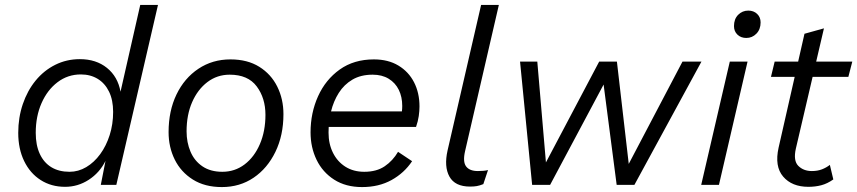

<svg xmlns="http://www.w3.org/2000/svg" viewBox="-20 -750 3478 779"><path d="M244 8Q188 8 145 -19.5Q102 -47 78 -96.5Q54 -146 54 -211Q54 -273 72.5 -327.5Q91 -382 124.5 -423Q158 -464 204 -487Q250 -510 304 -510Q370 -510 414 -474.5Q458 -439 469 -378L549 -730H621L452 0H389L408 -97Q384 -49 340 -20.5Q296 8 244 8ZM262 -53Q298 -53 330 -72Q362 -91 386.5 -124.5Q411 -158 425 -202Q439 -246 439 -296Q439 -344 422.5 -378Q406 -412 376.5 -430Q347 -448 308 -448Q255 -448 213.5 -416.5Q172 -385 148.5 -331.5Q125 -278 125 -211Q125 -161 141.5 -125.5Q158 -90 188.5 -71.5Q219 -53 262 -53Z M880 9Q811 9 762.5 -21.5Q714 -52 689 -102.5Q664 -153 664 -214Q664 -300 696 -366.5Q728 -433 785 -471Q842 -509 915 -509Q984 -509 1032 -479Q1080 -449 1105 -398.5Q1130 -348 1130 -287Q1130 -201 1097.5 -134Q1065 -67 1009 -29Q953 9 880 9ZM882 -53Q933 -53 972.5 -83Q1012 -113 1034.5 -165.5Q1057 -218 1057 -284Q1057 -352 1021.5 -399.5Q986 -447 912 -447Q861 -447 821.5 -417Q782 -387 759.5 -335.5Q737 -284 737 -217Q737 -172 753 -134.5Q769 -97 801.5 -75Q834 -53 882 -53Z M1449 9Q1383 9 1336 -21Q1289 -51 1264.5 -101.5Q1240 -152 1240 -213Q1240 -292 1270.5 -359.5Q1301 -427 1358.5 -468Q1416 -509 1497 -509Q1555 -509 1596.5 -484Q1638 -459 1660 -416Q1682 -373 1682 -318Q1682 -300 1679 -279Q1676 -258 1668 -235H1275L1276 -298H1638L1606 -273Q1609 -286 1610.5 -297Q1612 -308 1612 -320Q1612 -357 1598 -385.5Q1584 -414 1557 -430.5Q1530 -447 1492 -447Q1444 -447 1410 -427Q1376 -407 1354.5 -373Q1333 -339 1323 -297.5Q1313 -256 1313 -212Q1313 -166 1331 -130Q1349 -94 1381.5 -73.5Q1414 -53 1458 -53Q1508 -53 1541 -75.5Q1574 -98 1595 -134L1652 -96Q1620 -48 1568.5 -19.5Q1517 9 1449 9Z M1887 7Q1826 7 1803.5 -33.5Q1781 -74 1796 -140L1932 -730H2004L1867 -137Q1857 -94 1871 -75Q1885 -56 1919 -56Q1944 -56 1960 -60L1941 -3Q1926 3 1914.5 5Q1903 7 1887 7Z M2139 0 2090 -500H2160L2195 -91L2411 -500H2483L2531 -85L2749 -500H2826L2554 0H2482L2429 -407L2212 0Z M3013 -500 2897 0H2825L2941 -500ZM3008 -596Q2986 -596 2972 -609.5Q2958 -623 2958 -644Q2958 -673 2975 -690Q2992 -707 3016 -707Q3038 -707 3052 -693.5Q3066 -680 3066 -659Q3066 -631 3049 -613.5Q3032 -596 3008 -596Z M3260 8Q3193 8 3157.5 -33.5Q3122 -75 3139 -151L3244 -613L3323 -635L3209 -147Q3198 -98 3219 -77Q3240 -56 3274 -56Q3297 -56 3315 -63Q3333 -70 3347 -81L3361 -22Q3337 -5 3312.5 1.5Q3288 8 3260 8ZM3108 -438 3123 -500H3438L3422 -438Z"/></svg>

Font: Kantumruy Pro
Style: Italic
Weight: 400
Italic angle: -13°
Designer: Sovichet Tep
Foundry: Sovichet Tep
Version: Version 1.002